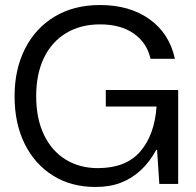

<svg xmlns="http://www.w3.org/2000/svg" viewBox="-20 -732 778 764"><path d="M360 12Q263 12 190.5 -33.5Q118 -79 78 -160Q38 -241 38 -349Q38 -456 79.5 -538Q121 -620 197.5 -666Q274 -712 378 -712Q496 -712 575 -655.5Q654 -599 676 -498H579Q565 -561 513 -598Q461 -635 378 -635Q301 -635 243.5 -600.5Q186 -566 155 -502Q124 -438 124 -349Q124 -260 155 -195.5Q186 -131 241.5 -97Q297 -63 369 -63Q481 -63 538 -129Q595 -195 603 -308H401V-374H689V0H614L605 -136H602Q576 -88 540.5 -55Q505 -22 461 -5Q417 12 360 12Z"/></svg>

Font: DM Sans 9pt 36pt
Style: Regular
Weight: 400
Version: Version 4.004;gftools[0.9.30]